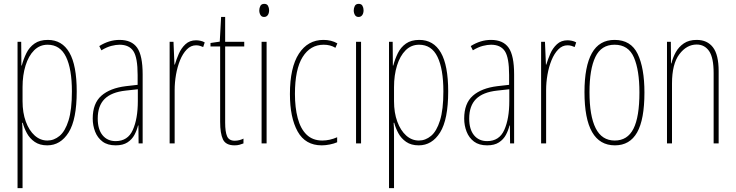

<svg xmlns="http://www.w3.org/2000/svg" viewBox="-20 -744 3817 996"><path d="M228 -537Q302 -537 340 -471Q378 -405 378 -270Q378 -124 336 -57Q294 10 225 10Q186 10 160 -8Q134 -26 119.5 -53Q105 -80 98 -107H95Q96 -98 96.5 -79.5Q97 -61 97 -37V232H71V-527H90L91 -404H93Q102 -438 117 -468.5Q132 -499 159 -518Q186 -537 228 -537ZM227 -512Q186 -512 157 -483Q128 -454 112.5 -404Q97 -354 97 -292V-219Q97 -159 114 -113Q131 -67 160 -41Q189 -15 226 -15Q260 -15 289 -39Q318 -63 335.5 -119Q353 -175 353 -270Q353 -386 322.5 -449Q292 -512 227 -512Z M600 -537Q663 -537 691.5 -496.5Q720 -456 720 -358V0H699L698 -93H696Q690 -68 677.5 -44.5Q665 -21 641.5 -5.5Q618 10 580 10Q538 10 512 -9.5Q486 -29 473.5 -61Q461 -93 461 -129Q461 -208 506 -247.5Q551 -287 633 -297L694 -304V-355Q694 -445 672 -478.5Q650 -512 600 -512Q582 -512 558 -506Q534 -500 506 -483L495 -505Q546 -537 600 -537ZM632 -274Q558 -266 522.5 -230.5Q487 -195 487 -129Q487 -73 512 -42.5Q537 -12 580 -12Q643 -12 669 -70Q695 -128 695 -220V-281Z M997 -535Q1007 -535 1019.5 -532.5Q1032 -530 1042 -524L1034 -500Q1028 -503 1018 -506Q1008 -509 997 -509Q970 -509 949 -487.5Q928 -466 914 -431.5Q900 -397 893 -356.5Q886 -316 886 -277V0H860V-527H880L885 -409H887Q895 -436 907.5 -465Q920 -494 942 -514.5Q964 -535 997 -535Z M1198 -14Q1211 -14 1223.5 -17.5Q1236 -21 1243 -25V0Q1233 4 1222 7Q1211 10 1197 10Q1151 10 1136.5 -21Q1122 -52 1122 -112V-503H1072V-521L1120 -528L1127 -656H1148V-527H1247V-503H1148V-108Q1148 -60 1158 -37Q1168 -14 1198 -14Z M1351 -724Q1365 -724 1370.5 -713.5Q1376 -703 1376 -691Q1376 -675 1369 -665.5Q1362 -656 1350 -656Q1337 -656 1331 -666.5Q1325 -677 1325 -690Q1325 -702 1330.5 -713Q1336 -724 1351 -724ZM1363 -527V0H1337V-527Z M1649 10Q1564 10 1524 -62Q1484 -134 1484 -256Q1484 -394 1530.5 -465.5Q1577 -537 1658 -537Q1699 -537 1730 -519L1720 -496Q1694 -512 1659 -512Q1590 -512 1550 -448.5Q1510 -385 1510 -257Q1510 -186 1524.5 -131Q1539 -76 1570.5 -45.5Q1602 -15 1652 -15Q1690 -15 1729 -32V-6Q1713 1 1691 5.5Q1669 10 1649 10Z M1841 -724Q1855 -724 1860.5 -713.5Q1866 -703 1866 -691Q1866 -675 1859 -665.5Q1852 -656 1840 -656Q1827 -656 1821 -666.5Q1815 -677 1815 -690Q1815 -702 1820.5 -713Q1826 -724 1841 -724ZM1853 -527V0H1827V-527Z M2155 -537Q2229 -537 2267 -471Q2305 -405 2305 -270Q2305 -124 2263 -57Q2221 10 2152 10Q2113 10 2087 -8Q2061 -26 2046.5 -53Q2032 -80 2025 -107H2022Q2023 -98 2023.5 -79.5Q2024 -61 2024 -37V232H1998V-527H2017L2018 -404H2020Q2029 -438 2044 -468.5Q2059 -499 2086 -518Q2113 -537 2155 -537ZM2154 -512Q2113 -512 2084 -483Q2055 -454 2039.5 -404Q2024 -354 2024 -292V-219Q2024 -159 2041 -113Q2058 -67 2087 -41Q2116 -15 2153 -15Q2187 -15 2216 -39Q2245 -63 2262.5 -119Q2280 -175 2280 -270Q2280 -386 2249.5 -449Q2219 -512 2154 -512Z M2527 -537Q2590 -537 2618.5 -496.5Q2647 -456 2647 -358V0H2626L2625 -93H2623Q2617 -68 2604.5 -44.5Q2592 -21 2568.5 -5.5Q2545 10 2507 10Q2465 10 2439 -9.5Q2413 -29 2400.5 -61Q2388 -93 2388 -129Q2388 -208 2433 -247.5Q2478 -287 2560 -297L2621 -304V-355Q2621 -445 2599 -478.5Q2577 -512 2527 -512Q2509 -512 2485 -506Q2461 -500 2433 -483L2422 -505Q2473 -537 2527 -537ZM2559 -274Q2485 -266 2449.5 -230.5Q2414 -195 2414 -129Q2414 -73 2439 -42.5Q2464 -12 2507 -12Q2570 -12 2596 -70Q2622 -128 2622 -220V-281Z M2924 -535Q2934 -535 2946.5 -532.5Q2959 -530 2969 -524L2961 -500Q2955 -503 2945 -506Q2935 -509 2924 -509Q2897 -509 2876 -487.5Q2855 -466 2841 -431.5Q2827 -397 2820 -356.5Q2813 -316 2813 -277V0H2787V-527H2807L2812 -409H2814Q2822 -436 2834.5 -465Q2847 -494 2869 -514.5Q2891 -535 2924 -535Z M3323 -264Q3323 -124 3285 -57Q3247 10 3170 10Q3012 10 3012 -266Q3012 -400 3050.5 -468.5Q3089 -537 3168 -537Q3253 -537 3288 -464Q3323 -391 3323 -264ZM3038 -266Q3038 -143 3070 -79Q3102 -15 3169 -15Q3235 -15 3266 -76Q3297 -137 3297 -265Q3297 -380 3268.5 -446Q3240 -512 3168 -512Q3099 -512 3068.5 -448.5Q3038 -385 3038 -266Z M3594 -537Q3649 -537 3678.5 -498.5Q3708 -460 3708 -375V0H3682V-365Q3682 -445 3658.5 -479Q3635 -513 3594 -513Q3542 -513 3504 -462.5Q3466 -412 3466 -311V0H3440V-527H3460L3461 -415H3463Q3470 -445 3485.5 -473Q3501 -501 3527.5 -519Q3554 -537 3594 -537Z"/></svg>

Font: Noto Sans Lao ExtraCondensed Thin
Style: Regular
Weight: 100
Width: 2
Designer: Monotype Design Team
Foundry: Monotype Imaging Inc.
Version: Version 2.003; ttfautohint (v1.8.4.7-5d5b)